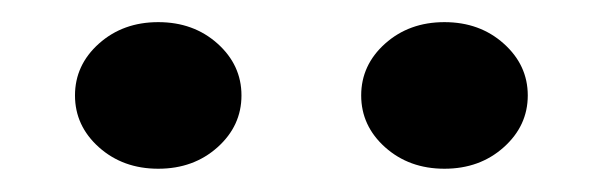

<svg xmlns="http://www.w3.org/2000/svg" viewBox="-20 -751 535 170"><path d="M46.4 -666.5Q46.4 -693.4 67.6 -712.4Q88.9 -731.4 120.1 -731.4Q151.4 -731.4 172.6 -712.4Q193.8 -693.4 193.8 -666.5Q193.8 -639.6 172.6 -620.6Q151.4 -601.6 120.1 -601.6Q88.9 -601.6 67.6 -620.6Q46.4 -639.6 46.4 -666.5ZM299.8 -666.5Q299.8 -693.4 321 -712.4Q342.3 -731.4 373.5 -731.4Q404.8 -731.4 426 -712.4Q447.3 -693.4 447.3 -666.5Q447.3 -639.6 426 -620.6Q404.8 -601.6 373.5 -601.6Q342.3 -601.6 321 -620.6Q299.8 -639.6 299.8 -666.5Z"/></svg>

Font: TypoPRO Roboto
Style: Regular
Weight: 900
Designer: Google
Version: Version 2.136; 2016